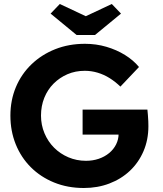

<svg xmlns="http://www.w3.org/2000/svg" viewBox="-20 -930 817 960"><path d="M32 -352Q32 -429 59.5 -494.5Q87 -560 137.5 -608.5Q188 -657 256 -684Q324 -711 405 -711Q461 -711 512 -696Q563 -681 605 -655Q647 -629 675 -595L582 -497Q556 -522 528 -539.5Q500 -557 468.5 -566.5Q437 -576 404 -576Q357 -576 317.5 -559Q278 -542 248 -512Q218 -482 201.5 -441Q185 -400 185 -352Q185 -305 202.5 -263.5Q220 -222 250.5 -191.5Q281 -161 322 -143.5Q363 -126 410 -126Q444 -126 473.5 -136Q503 -146 525.5 -164.5Q548 -183 560.5 -208Q573 -233 573 -261V-285L593 -257H393V-382H717Q718 -371 719.5 -355Q721 -339 721.5 -323.5Q722 -308 722 -299Q722 -231 697.5 -174Q673 -117 629.5 -76Q586 -35 527 -12.5Q468 10 399 10Q318 10 250.5 -17.5Q183 -45 134 -94Q85 -143 58.5 -209Q32 -275 32 -352ZM363 -755 233 -862 279 -910 409 -849 539 -910 585 -862 455 -755Z"/></svg>

Font: Our Lexend SemiBold
Style: Regular
Weight: 600
Designer: Bonnie Shaver-Troup, Thomas Jockin
Foundry: Lexend
Version: Version 1.007